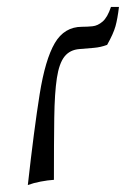

<svg xmlns="http://www.w3.org/2000/svg" viewBox="-20 -517 362 552"><path d="M299 -497H322Q318 -463 312 -441.5Q306 -420 288 -388Q269 -381 250.5 -379.5Q232 -378 209 -376Q181 -374 165.5 -354.5Q150 -335 143.5 -292.5Q137 -250 136 -178.5Q135 -107 135 0Q118 1 97 5Q76 9 60 15Q78 -146 94 -246Q110 -346 137.5 -393Q165 -440 216 -440Q231 -440 246 -441.5Q261 -443 275 -455Q289 -467 299 -497Z"/></svg>

Font: Bona Nova SC
Style: Italic
Weight: 400
Italic angle: -4°
Designer: Mateusz Machalski
Foundry: Capitalics
Version: Version 4.001; ttfautohint (v1.8.4.7-5d5b)